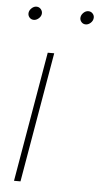

<svg xmlns="http://www.w3.org/2000/svg" viewBox="-52 -743 403 777"><g transform="rotate(5 149.5 -355.0)"><path d="M61.5 0H35.2L126 -528.3H152.3ZM34.7 -683.1Q36.1 -693.4 45.2 -701.7Q54.2 -710 64.5 -710Q75.7 -710 82.8 -701.4Q89.8 -692.9 88.4 -682.1Q86.9 -671.9 77.6 -663.8Q68.4 -655.8 58.1 -655.8Q46.9 -655.8 40 -664.1Q33.2 -672.4 34.7 -683.1ZM245.6 -683.1Q247.1 -693.4 255.9 -701.7Q264.6 -710 275.4 -710Q286.6 -710 293.7 -701.4Q300.8 -692.9 298.8 -682.1Q297.4 -671.9 288.3 -663.8Q279.3 -655.8 269 -655.8Q257.8 -655.8 251 -664.1Q244.1 -672.4 245.6 -683.1Z"/></g></svg>

Font: Roboto Thin
Style: Italic
Weight: 250
Italic angle: -12°
Designer: Google
Version: Version 2.134; 2016